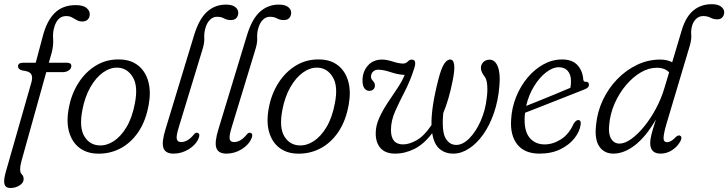

<svg xmlns="http://www.w3.org/2000/svg" viewBox="-31 -742 3558 938"><path d="M57 -417.5Q57 -435.5 81.5 -435.5H143.5L177 -561Q196.5 -639 235.8 -678Q275 -717 338.5 -717Q374.5 -717 391 -703.8Q407.5 -690.5 407.5 -672.5Q407.5 -657 398 -647Q388.5 -637 371 -637Q356 -637 344.5 -643.5Q333 -650 321 -656.8Q309 -663.5 292.5 -663.5Q251.5 -663.5 235.5 -613.5Q226 -586 228.5 -553Q231 -520 221 -482.5L207.5 -435.5H296Q317.5 -435.5 317.5 -420Q317.5 -406.5 305 -398Q292.5 -389.5 275 -389.5H195L73.5 46Q67.5 66.5 67.5 87Q67.5 102 76 110.2Q84.5 118.5 84.5 133Q84.5 151 64.5 163.8Q44.5 176.5 20 176.5Q-3.5 176.5 -9 158Q-14.5 139.5 -3 99L122.5 -340Q130 -366.5 120.8 -380.5Q111.5 -394.5 79 -397.5Q57 -403 57 -417.5Z M557 -451.5Q610.5 -449.5 645.5 -420.8Q680.5 -392 693.8 -342.8Q707 -293.5 695.5 -230.5Q681.5 -151 644.5 -96.8Q607.5 -42.5 555 -15.8Q502.5 11 441.5 8.5Q390.5 6.5 355.5 -21Q320.5 -48.5 306.5 -97.8Q292.5 -147 305 -213.5Q317.5 -282.5 352.5 -337.2Q387.5 -392 439.8 -423Q492 -454 557 -451.5ZM455 -31.5Q490 -30 524.8 -52.5Q559.5 -75 587.2 -121.2Q615 -167.5 628 -237.5Q644.5 -321 617.8 -365.2Q591 -409.5 544.5 -411.5Q507.5 -413 472.2 -387.8Q437 -362.5 410.2 -315.5Q383.5 -268.5 371.5 -205Q355 -119.5 380.8 -76.5Q406.5 -33.5 455 -31.5Z M1072.5 -719.5Q1103 -719.5 1118 -707.8Q1133 -696 1133 -680Q1133 -664.5 1124 -654.2Q1115 -644 1097 -644Q1078 -644 1064 -652Q1050 -660 1028.5 -660Q1009.5 -660 994.5 -645Q979.5 -630 972.5 -604.5Q965.5 -581 967 -556.5Q968.5 -532 957 -496.5L843.5 -124Q829.5 -79 832.5 -63.5Q835.5 -48 854 -48Q886.5 -48 917 -86Q925.5 -96 934 -93Q948.5 -88.5 939.5 -67Q927 -35.5 892 -13.5Q857 8.5 817 8.5Q776.5 8.5 767.2 -19.8Q758 -48 778 -112L917.5 -571Q941.5 -649.5 980.5 -684.5Q1019.5 -719.5 1072.5 -719.5Z M1331 -719.5Q1361.5 -719.5 1376.5 -707.8Q1391.5 -696 1391.5 -680Q1391.5 -664.5 1382.5 -654.2Q1373.5 -644 1355.5 -644Q1336.5 -644 1322.5 -652Q1308.5 -660 1287 -660Q1268 -660 1253 -645Q1238 -630 1231 -604.5Q1224 -581 1225.5 -556.5Q1227 -532 1215.5 -496.5L1102 -124Q1088 -79 1091 -63.5Q1094 -48 1112.5 -48Q1145 -48 1175.5 -86Q1184 -96 1192.5 -93Q1207 -88.5 1198 -67Q1185.5 -35.5 1150.5 -13.5Q1115.5 8.5 1075.5 8.5Q1035 8.5 1025.8 -19.8Q1016.5 -48 1036.5 -112L1176 -571Q1200 -649.5 1239 -684.5Q1278 -719.5 1331 -719.5Z M1534 -451.5Q1587.5 -449.5 1622.5 -420.8Q1657.5 -392 1670.8 -342.8Q1684 -293.5 1672.5 -230.5Q1658.5 -151 1621.5 -96.8Q1584.5 -42.5 1532 -15.8Q1479.5 11 1418.5 8.5Q1367.5 6.5 1332.5 -21Q1297.5 -48.5 1283.5 -97.8Q1269.5 -147 1282 -213.5Q1294.5 -282.5 1329.5 -337.2Q1364.5 -392 1416.8 -423Q1469 -454 1534 -451.5ZM1432 -31.5Q1467 -30 1501.8 -52.5Q1536.5 -75 1564.2 -121.2Q1592 -167.5 1605 -237.5Q1621.5 -321 1594.8 -365.2Q1568 -409.5 1521.5 -411.5Q1484.5 -413 1449.2 -387.8Q1414 -362.5 1387.2 -315.5Q1360.5 -268.5 1348.5 -205Q1332 -119.5 1357.8 -76.5Q1383.5 -33.5 1432 -31.5Z M2170.5 -451Q2185 -449.5 2188 -424.2Q2191 -399 2180 -346Q2171 -300 2159.5 -261Q2148 -222 2134.5 -189.5Q2126.5 -100.5 2145.5 -67.2Q2164.5 -34 2198 -34Q2230 -34 2262 -66.2Q2294 -98.5 2317.2 -151Q2340.5 -203.5 2347 -263.5Q2351.5 -297 2349.2 -325.8Q2347 -354.5 2336.5 -368Q2318.5 -390.5 2318.5 -410.5Q2318.5 -426.5 2330.2 -438.5Q2342 -450.5 2361 -450.5Q2387 -450.5 2400.5 -418Q2414 -385.5 2409 -325.5Q2403.5 -252.5 2382.5 -191.2Q2361.5 -130 2329.8 -85.2Q2298 -40.5 2260 -16Q2222 8.5 2183.5 8.5Q2143.5 8.5 2116.2 -14.8Q2089 -38 2080.5 -91.5Q2041 -38.5 1994.5 -15Q1948 8.5 1899 8.5Q1852 8.5 1828 -18.5Q1804 -45.5 1804.5 -92.5Q1805 -129 1821.8 -166Q1838.5 -203 1862.5 -239.2Q1886.5 -275.5 1909.8 -310Q1933 -344.5 1946 -376Q1912.5 -377.5 1877.5 -389.5Q1842.5 -401.5 1816.5 -401.5Q1801.5 -401.5 1791.5 -392Q1781.5 -382.5 1781.5 -367Q1781.5 -356.5 1790 -348Q1794.5 -343 1797.5 -337.8Q1800.5 -332.5 1800.5 -325Q1801 -312.5 1792.8 -305.2Q1784.5 -298 1773.5 -298Q1759 -298 1749.5 -310.5Q1740 -323 1740 -349Q1740 -391.5 1765.8 -421.2Q1791.5 -451 1835.5 -451Q1858 -451 1888 -441.2Q1918 -431.5 1938 -431.5Q1952 -431.5 1961.8 -442Q1971.5 -452.5 1984.5 -450.5Q2005.5 -447.5 1992.5 -407.5Q1973.5 -347.5 1946.8 -296Q1920 -244.5 1899.5 -198.2Q1879 -152 1879 -107Q1879 -36.5 1938 -36.5Q1969 -36.5 2005.5 -57.5Q2042 -78.5 2077 -131Q2076 -172.5 2084.2 -228Q2092.5 -283.5 2111 -355.5Q2125 -409.5 2139.5 -431Q2154 -452.5 2170.5 -451Z M2805.5 -132Q2801 -99.5 2775.8 -67Q2750.5 -34.5 2707 -13Q2663.5 8.5 2604.5 8.5Q2532 8.5 2496.5 -36Q2461 -80.5 2466 -156.5Q2469 -215.5 2490.5 -268.8Q2512 -322 2546.8 -363.2Q2581.5 -404.5 2624.8 -428Q2668 -451.5 2715 -451.5Q2765 -451.5 2790.2 -423.8Q2815.5 -396 2818.5 -354Q2820 -341.5 2829.5 -342.5Q2844.5 -344.5 2846 -330Q2848 -313.5 2824 -305Q2793.5 -293 2753.5 -277.2Q2713.5 -261.5 2671.8 -245Q2630 -228.5 2593.5 -214.2Q2557 -200 2534 -191Q2533 -183.5 2532.5 -175.5Q2528 -105 2555 -70.8Q2582 -36.5 2630 -36.5Q2670.5 -36.5 2709.8 -61.5Q2749 -86.5 2772 -138.5Q2783.5 -156 2794.5 -155.5Q2809.5 -154.5 2805.5 -132ZM2699 -413.5Q2669 -413.5 2636.5 -388.2Q2604 -363 2577.8 -320.2Q2551.5 -277.5 2539.5 -224.5Q2566.5 -235 2604.5 -250.5Q2642.5 -266 2682.8 -282.5Q2723 -299 2755.5 -313Q2758.5 -326 2758.5 -346Q2758.5 -377 2743 -395.2Q2727.5 -413.5 2699 -413.5Z M3292.5 -51Q3278.5 -25.5 3252.5 -8.5Q3226.5 8.5 3196 8.5Q3145.5 8.5 3145.5 -44Q3145.5 -59 3151.2 -83.2Q3157 -107.5 3173.5 -158.5Q3125 -74.5 3071.5 -33Q3018 8.5 2966 8.5Q2921 8.5 2897 -26.2Q2873 -61 2881 -131.5Q2887 -195.5 2914.2 -253.2Q2941.5 -311 2984.8 -355.5Q3028 -400 3081.8 -425.5Q3135.5 -451 3194 -451Q3228.5 -451 3253 -438L3299.5 -594Q3319 -659.5 3356 -690.5Q3393 -721.5 3446.5 -721.5Q3476 -721.5 3491.5 -709.8Q3507 -698 3507 -682.5Q3507 -667.5 3498.2 -657.5Q3489.5 -647.5 3473 -647.5Q3455.5 -647.5 3440.2 -655.5Q3425 -663.5 3404.5 -663.5Q3384 -663.5 3369.8 -649.8Q3355.5 -636 3350 -615.5Q3344 -594 3346 -572.5Q3348 -551 3339 -519L3226.5 -142Q3212 -93.5 3210.8 -70.5Q3209.5 -47.5 3228 -47.5Q3247.5 -47.5 3270 -72Q3274.5 -76.5 3280.5 -79.2Q3286.5 -82 3291.5 -79Q3304 -72.5 3292.5 -51ZM2945 -130.5Q2940.5 -87.5 2954.8 -64Q2969 -40.5 2995.5 -40.5Q3022 -40.5 3053.8 -63.5Q3085.5 -86.5 3116.8 -125Q3148 -163.5 3173.8 -211.8Q3199.5 -260 3214.5 -310.5L3238 -388.5Q3217 -411 3177 -411Q3138 -411 3099 -388Q3060 -365 3026.8 -325.5Q2993.5 -286 2971.5 -235.8Q2949.5 -185.5 2945 -130.5Z"/></svg>

Font: Fraunces 72pt S100 Light
Style: Italic
Weight: 300
Italic angle: -16°
Version: Version 1.000; ttfautohint (v1.8.3)